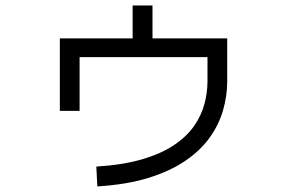

<svg xmlns="http://www.w3.org/2000/svg" viewBox="-20 -644 1040 694"><path d="M331.8 29.8 328.2 -41.9Q424.9 -47.9 494.1 -68.3Q563.3 -88.7 609.3 -119.8Q655.3 -150.9 681.7 -188.9Q708 -226.9 719 -268.3Q730 -309.8 730 -351V-437.6H267.7V-243.3H196.3V-505.2H801.3V-351Q801.3 -296.7 785.9 -244.3Q770.6 -191.9 737 -145.4Q703.4 -98.9 648.4 -61.8Q593.4 -24.7 515.2 -0.6Q437 23.4 331.8 29.8ZM459.4 -478.8V-624.3H531.2V-478.8Z"/></svg>

Font: Murecho Thin
Style: Regular
Weight: 100
Designer: Neil Summerour
Foundry: Positype
Version: Version 1.010